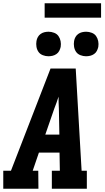

<svg xmlns="http://www.w3.org/2000/svg" viewBox="-21 -1154 641 1174"><path d="M214 0H-1V-110H46L288 -735H442L478 -110H510V0H296V-110H345L343 -221H217L179 -110H213ZM342 -331 339 -490Q338 -508 337.5 -526Q337 -544 337 -563Q331 -544 324.5 -526Q318 -508 311 -490L256 -331ZM505 -810Q488 -810 471 -816.5Q454 -823 444.5 -836.5Q435 -850 432 -867.5Q429 -885 432 -903Q434 -916 440.5 -927.5Q447 -939 457.5 -946.5Q468 -954 480.5 -957Q493 -960 506 -960Q523 -960 540 -953.5Q557 -947 566.5 -933.5Q576 -920 579.5 -902.5Q583 -885 580 -867Q577 -854 571 -842.5Q565 -831 554 -823.5Q543 -816 530.5 -813Q518 -810 505 -810ZM275 -810Q258 -810 241 -816.5Q224 -823 214.5 -836.5Q205 -850 202 -867.5Q199 -885 202 -903Q204 -916 210.5 -927.5Q217 -939 227.5 -946.5Q238 -954 250.5 -957Q263 -960 276 -960Q293 -960 310 -953.5Q327 -947 336.5 -933.5Q346 -920 349.5 -902.5Q353 -885 350 -867Q347 -854 341 -842.5Q335 -831 324 -823.5Q313 -816 300.5 -813Q288 -810 275 -810ZM252 -1046V-1134H597V-1046Z"/></svg>

Font: Iosevka HT Extrabold Extended
Style: Italic
Weight: 800
Width: 7
Italic angle: -9°
Monospace: yes
Designer: Belleve Invis
Foundry: Belleve Invis
Version: Version 32.3.0; ttfautohint (v1.8.4)